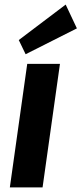

<svg xmlns="http://www.w3.org/2000/svg" viewBox="-20 -819 356 839"><path d="M242 -540 166 0H23L99 -540ZM316 -695 92 -582 62 -644 267 -799Z"/></svg>

Font: Pathway Extreme Condensed
Style: Bold Italic
Weight: 700
Width: 3
Italic angle: -8°
Version: Version 1.001;gftools[0.9.26]